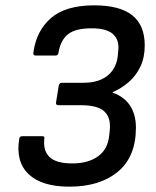

<svg xmlns="http://www.w3.org/2000/svg" viewBox="-20 -687 583 719"><path d="M240 12Q136 12 87 -35Q38 -82 52 -167Q53 -177 64 -177H137Q142 -177 144.5 -175.5Q147 -174 146 -167Q141 -122 166 -98.5Q191 -75 251 -75Q310 -75 347 -101.5Q384 -128 389 -180L391 -199Q396 -246 371 -269.5Q346 -293 283 -293H199Q188 -293 190 -304L200 -366Q202 -377 212 -377H293Q332 -377 359.5 -389.5Q387 -402 402.5 -425Q418 -448 421 -477L423 -499Q427 -538 403 -559.5Q379 -581 323 -581Q263 -581 235 -559Q207 -537 199 -490Q198 -479 188 -479H114Q103 -479 105 -490Q116 -572 171 -619.5Q226 -667 333 -667Q428 -667 475 -630Q522 -593 522 -517Q522 -472 506 -438Q490 -404 462.5 -380Q435 -356 402 -342V-340Q445 -325 467 -291.5Q489 -258 489 -209Q489 -100 421.5 -44Q354 12 240 12Z"/></svg>

Font: Sofia Sans SemiBold
Style: Italic
Weight: 600
Italic angle: -9°
Designer: Botio Nikoltchev, Ani Petrova
Foundry: lettersoup
Version: Version 4.100-B